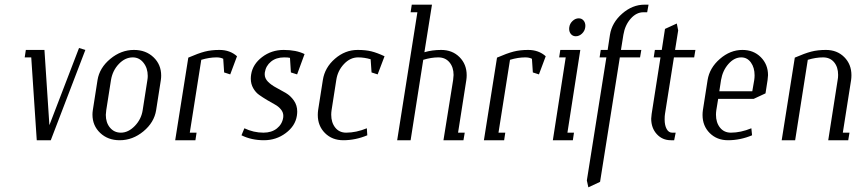

<svg xmlns="http://www.w3.org/2000/svg" viewBox="-20 -596 3654 816"><path d="M85 -352.1 89.8 -383.8H168.9L189.9 -64L315.9 -392.1L342.8 -383.8L195.8 0H136.2L112.8 -352.1Z M373 -108.9Q373 -118.2 374.5 -127.9L394.5 -255.9Q402.8 -307.6 448.7 -345.7Q494.6 -383.8 549.3 -383.8Q599.6 -383.8 632.3 -352.8Q665 -321.8 665 -274.9Q665 -265.6 663.6 -255.9L643.6 -127.9Q635.3 -75.7 589.6 -37.8Q543.9 0 488.8 0Q438.5 0 405.8 -31Q373 -62 373 -108.9ZM429.7 -107.9Q429.7 -74.7 447.5 -53.5Q465.3 -32.2 493.7 -32.2Q525.4 -32.2 553 -60.8Q580.6 -89.4 586.4 -127.9L606.4 -255.9Q607.9 -264.6 607.9 -273.4Q607.9 -306.6 589.8 -329.3Q571.8 -352.1 544.4 -352.1Q511.7 -352.1 485.1 -324.2Q458.5 -296.4 451.7 -255.9L431.6 -127.9Q429.7 -114.3 429.7 -107.9Z M724.6 0 780.3 -351.1Q822.8 -369.6 850.3 -376.7Q877.9 -383.8 912.6 -383.8Q957.5 -383.8 987.3 -356.9L958.5 -279.8L932.6 -288.1L928.7 -346.2Q917 -352.1 900.4 -352.1Q869.6 -352.1 835.4 -341.8L786.6 -32.2H815.4L810.5 0Z M1006.3 -21 1018.6 -50.8Q1057.6 -32.2 1099.6 -32.2Q1134.3 -32.2 1156.7 -50Q1179.2 -67.9 1183.6 -96.2Q1184.1 -98.6 1184.1 -103.5Q1184.1 -118.7 1173.8 -131.1Q1163.6 -143.6 1148.2 -151.9Q1132.8 -160.2 1115 -170.9Q1097.2 -181.6 1081.8 -192.4Q1066.4 -203.1 1056.2 -221.2Q1045.9 -239.3 1045.9 -261.7Q1045.9 -270.5 1047.4 -279.8Q1054.2 -323.2 1094 -353.5Q1133.8 -383.8 1185.5 -383.8Q1238.8 -383.8 1274.4 -366.2L1242.7 -279.8L1216.3 -288.1L1212.4 -350.1Q1204.6 -352.1 1187.5 -352.1Q1153.8 -352.1 1131.8 -334.2Q1109.9 -316.4 1105.5 -288.1Q1105 -285.6 1105 -280.3Q1105 -262.7 1119.1 -248.5Q1133.3 -234.4 1153.8 -223.6Q1174.3 -212.9 1194.6 -200.9Q1214.8 -189 1229 -168.7Q1243.2 -148.4 1243.2 -122.1Q1243.2 -113.8 1241.7 -104Q1234.9 -60.5 1194.3 -30.3Q1153.8 0 1101.6 0Q1048.8 0 1006.3 -21Z M1330.6 -107.4Q1330.6 -117.7 1332 -127.9L1352.1 -255.9Q1360.4 -309.1 1403.6 -346.4Q1446.8 -383.8 1500 -383.8Q1534.2 -383.8 1558.6 -377.7Q1583 -371.6 1614.3 -356.9L1585 -279.8L1559.1 -288.1L1555.2 -344.2Q1528.3 -352.1 1502 -352.1Q1468.3 -352.1 1441.7 -323.7Q1415 -295.4 1409.2 -255.9L1389.2 -127.9Q1387.7 -117.7 1387.7 -108.4Q1387.7 -75.2 1404.8 -53.7Q1421.9 -32.2 1451.2 -32.2Q1493.7 -32.2 1539.1 -50.8L1541 -21Q1490.7 0 1439 0Q1391.6 0 1361.1 -30.5Q1330.6 -61 1330.6 -107.4Z M1668 0 1753.9 -543.9H1725.1L1730 -576.2H1815.9L1783.7 -374Q1816.4 -383.8 1855 -383.8Q1902.3 -383.8 1932.9 -353.3Q1963.4 -322.8 1963.4 -276.4Q1963.4 -266.1 1961.9 -255.9L1926.8 -32.2H1955.1L1949.7 0H1864.7L1905.8 -255.9Q1907.7 -270.5 1907.7 -277.3Q1907.7 -310.5 1890.1 -331.3Q1872.6 -352.1 1842.8 -352.1Q1813 -352.1 1778.8 -341.8L1725.1 0Z M2036.6 0 2092.3 -351.1Q2134.8 -369.6 2162.4 -376.7Q2189.9 -383.8 2224.6 -383.8Q2269.5 -383.8 2299.3 -356.9L2270.5 -279.8L2244.6 -288.1L2240.7 -346.2Q2229 -352.1 2212.4 -352.1Q2181.6 -352.1 2147.5 -341.8L2098.6 -32.2H2127.4L2122.6 0Z M2329.6 0 2384.3 -352.1H2356.4L2361.3 -383.8H2446.3L2391.6 -32.2H2419.4L2414.6 0ZM2398.9 -473.6Q2398.9 -478 2399.4 -480Q2401.4 -495.6 2413.3 -506.8Q2425.3 -518.1 2439.5 -518.1Q2452.1 -518.1 2460 -509Q2467.8 -500 2467.8 -486.3Q2467.8 -481.9 2467.3 -480Q2465.3 -464.4 2453.4 -453.1Q2441.4 -441.9 2427.2 -441.9Q2414.6 -441.9 2406.7 -450.9Q2398.9 -460 2398.9 -473.6Z M2474.1 170.9 2557.1 -352.1H2528.3L2533.2 -383.8H2562.5L2572.3 -448.2Q2580.6 -500 2624.3 -538.1Q2668 -576.2 2719.2 -576.2H2736.3L2730.5 -543.9H2714.4Q2684.6 -543.9 2660.4 -516.6Q2636.2 -489.3 2629.4 -448.2L2619.1 -383.8H2705.6L2700.2 -352.1H2614.3L2530.3 176.8L2480.5 200.2Z M2747.6 -91.8Q2747.6 -98.1 2749.5 -111.8L2787.1 -352.1H2758.3L2763.2 -383.8H2792.5L2806.2 -473.1L2856.4 -496.1L2862.3 -466.8L2849.1 -383.8H2935.5L2930.2 -352.1H2844.2L2806.2 -111.8Q2804.7 -103.5 2804.7 -88.4Q2804.7 -63.5 2813.2 -47.9Q2821.8 -32.2 2836.4 -32.2H2851.6L2845.2 0H2831.5Q2794.9 0 2771.2 -26.1Q2747.6 -52.2 2747.6 -91.8Z M2965.8 -107.4Q2965.8 -117.7 2967.3 -127.9L2987.3 -255.9Q2995.6 -307.6 3039.6 -345.7Q3083.5 -383.8 3135.3 -383.8Q3182.6 -383.8 3213.4 -353Q3244.1 -322.3 3244.1 -276.4Q3244.1 -269.5 3242.2 -255.9L3233.4 -199.2L3183.1 -175.8H3032.2L3024.4 -127.9Q3022.9 -117.7 3022.9 -108.4Q3022.9 -75.2 3040 -53.7Q3057.1 -32.2 3086.4 -32.2Q3127.9 -32.2 3173.3 -50.8L3176.3 -21Q3126 0 3074.2 0Q3026.9 0 2996.3 -30.5Q2965.8 -61 2965.8 -107.4ZM3037.1 -208H3177.2L3185.5 -255.9Q3187 -266.1 3187 -275.9Q3187 -308.6 3171.4 -330.3Q3155.8 -352.1 3130.4 -352.1Q3100.6 -352.1 3075.9 -324.2Q3051.3 -296.4 3044.4 -255.9Z M3302.2 0 3357.9 -351.1Q3400.4 -369.6 3428 -376.7Q3455.6 -383.8 3490.2 -383.8Q3537.6 -383.8 3568.1 -353.3Q3598.6 -322.8 3598.6 -276.4Q3598.6 -266.1 3597.2 -255.9L3562 -32.2H3590.3L3585 0H3500L3540 -255.9Q3542 -265.6 3542 -277.8Q3542 -311 3524.9 -331.5Q3507.8 -352.1 3478 -352.1Q3447.3 -352.1 3413.1 -341.8L3359.4 0Z"/></svg>

Font: Gawaa
Style: Italic
Weight: 400
Designer: T. Christopher White
Version: Version 1.0